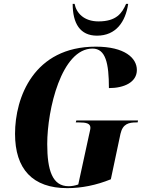

<svg xmlns="http://www.w3.org/2000/svg" viewBox="-20 -966 756 996"><path d="M483 -781C582 -781 631 -853 645 -946H634C613 -897 583 -855 491 -855C415 -855 376 -899 367 -946H357C357 -845 395 -781 483 -781ZM329 10C402 10 479 -5 555 -36L605 -272C617 -324 648 -331 688 -331H694L696 -341H376L373 -331H389C427 -331 449 -326 449 -303C449 -295 445 -281 441 -262L386 -9C369 -3 352 0 336 0C252 0 225 -82 225 -219C225 -398 299 -714 460 -714C528 -714 545 -638 545 -509C625 -509 690 -540 690 -603C690 -665 627 -724 477 -724C155 -724 58 -460 58 -272C58 -89 149 10 329 10Z"/></svg>

Font: Noto Serif Display Condensed ExtraBold
Style: Italic
Weight: 800
Width: 3
Italic angle: -12°
Designer: Monotype Design Team
Foundry: Monotype Imaging Inc.
Version: Version 2.009